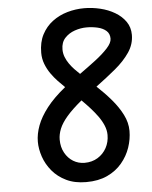

<svg xmlns="http://www.w3.org/2000/svg" viewBox="-61 -978 814 1028"><g transform="rotate(-5 346.0 -464.0)"><path d="M361 0Q299 0 253.8 -22Q208.5 -44 179 -79.5Q149.5 -115 135.2 -156.8Q121 -198.5 121 -237.5Q121 -279.5 137.8 -324.5Q154.5 -369.5 192 -417.8Q229.5 -466 292 -516.5Q275 -532.5 255.8 -552.8Q236.5 -573 219.5 -597.2Q202.5 -621.5 191.5 -650Q180.5 -678.5 180.5 -710.5Q180.5 -767.5 202 -808.5Q223.5 -849.5 259.2 -876.2Q295 -903 339.5 -915.8Q384 -928.5 430.5 -928.5Q473 -928.5 516 -918.2Q559 -908 594.2 -887.2Q629.5 -866.5 651 -835.8Q672.5 -805 672.5 -764.5Q672.5 -714 643.2 -670.8Q614 -627.5 565.5 -587.2Q517 -547 459.5 -504.5Q501 -466 536.2 -424.8Q571.5 -383.5 593.2 -340.5Q615 -297.5 615 -253Q615 -208.5 599.8 -163.8Q584.5 -119 553.2 -81.8Q522 -44.5 474.2 -22.2Q426.5 0 361 0ZM361 -103.5Q401 -103.5 431.5 -122.2Q462 -141 479 -172.2Q496 -203.5 496 -241.5Q496 -267.5 485 -293.5Q474 -319.5 455.8 -344.5Q437.5 -369.5 416 -393.2Q394.5 -417 373 -438Q321 -395 291.8 -360.8Q262.5 -326.5 250.5 -296.8Q238.5 -267 238.5 -239Q238.5 -198.5 255.5 -167.8Q272.5 -137 300.2 -120.2Q328 -103.5 361 -103.5ZM378 -580Q423 -612 464 -643.2Q505 -674.5 531 -703Q557 -731.5 557 -754Q557 -781 539.2 -796.5Q521.5 -812 493.2 -818.5Q465 -825 434 -825Q402 -825 370.2 -814Q338.5 -803 317 -779.8Q295.5 -756.5 295.5 -718.5Q295.5 -697.5 303 -678Q310.5 -658.5 322.8 -641Q335 -623.5 349.5 -608.2Q364 -593 378 -580Z"/></g></svg>

Font: Edu AU VIC WA NT Hand SemiBold
Style: Regular
Weight: 600
Version: Version 1.001